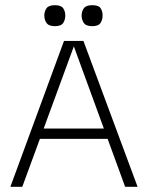

<svg xmlns="http://www.w3.org/2000/svg" viewBox="-20 -721 569 741"><path d="M20 0 227 -563H302L511 0H463L265 -542L66 0ZM121 -185 130 -225H400L408 -185ZM192 -620Q168 -620 159.5 -632.5Q151 -645 151 -661Q151 -677 159.5 -689Q168 -701 192 -701Q216 -701 224 -689Q232 -677 232 -661Q232 -645 224 -632.5Q216 -620 192 -620ZM336 -620Q312 -620 303.5 -632.5Q295 -645 295 -661Q295 -677 303.5 -689Q312 -701 336 -701Q361 -701 368.5 -689Q376 -677 376 -661Q376 -645 368 -632.5Q360 -620 336 -620Z"/></svg>

Font: Darker Grotesque
Style: Regular
Weight: 400
Designer: Gabriel Lam
Foundry: TypeRant
Version: Version 1.000;gftools[0.9.28]